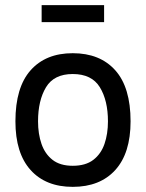

<svg xmlns="http://www.w3.org/2000/svg" viewBox="-20 -717 567 747"><path d="M142 -697H385V-631H142ZM40 -245Q40 -377 99 -443.5Q158 -510 263 -510Q369 -510 428.5 -443.5Q488 -377 488 -245Q488 -121 428.5 -55.5Q369 10 263 10Q158 10 99 -55.5Q40 -121 40 -245ZM263 -72Q313 -72 343 -95Q373 -118 386.5 -157Q400 -196 400 -245Q400 -326 368.5 -377.5Q337 -429 263 -429Q190 -429 159 -377.5Q128 -326 128 -245Q128 -196 141.5 -157Q155 -118 184.5 -95Q214 -72 263 -72Z"/></svg>

Font: Haskoy Medium
Style: Regular
Weight: 500
Designer: Ertekin Erdin
Foundry: Ertekin Erdin
Version: Version 1.500; ttfautohint (v1.8.3)